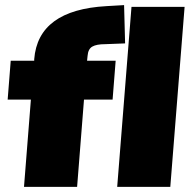

<svg xmlns="http://www.w3.org/2000/svg" viewBox="-20 -732 751 752"><path d="M321 -494H433L421 -342H309L282 0H74L101 -342H10L22 -494H114V-500Q129 -693 397 -708L466 -712L470 -562L392 -559Q358 -559 341.5 -549.5Q325 -540 323 -513ZM495 -705H703L647 0H439Z"/></svg>

Font: Nunito Sans Heavy Heavy
Style: Italic
Weight: 400
Italic angle: -4.541°
Designer: Vernon Adams
Foundry: Vernon Adams
Version: Version 2.002